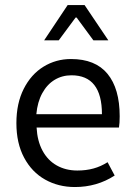

<svg xmlns="http://www.w3.org/2000/svg" viewBox="-20 -734 536 766"><path d="M457.5 -270Q457.5 -242.7 454.6 -225.1H126Q128.9 -171.4 149.7 -132.8Q170.4 -94.2 206.3 -74Q242.2 -53.7 288.6 -53.7Q323.7 -53.7 353 -61.8Q382.3 -69.8 409.2 -86.9L437.5 -33.7Q366.7 12.2 278.8 12.2Q212.9 12.2 159.9 -17.6Q106.9 -47.4 76.2 -105Q45.4 -162.6 45.4 -242.7Q45.4 -321.8 74.7 -379.6Q104 -437.5 153.6 -468Q203.1 -498.5 263.2 -498.5Q360.4 -498.5 408.9 -439.5Q457.5 -380.4 457.5 -270ZM265.1 -433.6Q228 -433.6 198 -415.5Q168 -397.5 148.7 -362.3Q129.4 -327.1 125 -278.3H386.7Q386.7 -433.6 265.1 -433.6ZM317.4 -713.9 412.1 -573.2H352.5L285.6 -664.1H281.7L214.4 -573.2H156.2L250 -713.9Z"/></svg>

Font: Varta
Style: Regular
Weight: 400
Designer: Joana Correia, Viktoriya Grabowska, Eben Sorkin
Foundry: Sorkin Type
Version: Version 1.003; ttfautohint (v1.3) -l 8 -r 24 -G 200 -x 12 -H